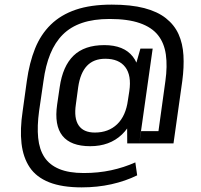

<svg xmlns="http://www.w3.org/2000/svg" viewBox="-20 -750 867 830"><path d="M333 60Q248 60 192.5 38Q137 16 108.5 -26.5Q80 -69 73 -130Q66 -191 78 -270L96 -400Q107 -479 131.5 -540Q156 -601 199.5 -643.5Q243 -686 307.5 -708Q372 -730 463 -730Q546 -730 603.5 -715Q661 -700 697.5 -671Q734 -642 752 -602Q770 -562 773 -511Q776 -460 768 -400L730 -130H582L590 -183H665L695 -400Q704 -464 697 -514Q690 -564 663 -598Q636 -632 584.5 -650Q533 -668 454 -668Q385 -668 335 -651Q285 -634 251.5 -600.5Q218 -567 197.5 -517Q177 -467 168 -400L149 -270Q140 -204 145 -154Q150 -104 172 -70.5Q194 -37 236 -19.5Q278 -2 342 -2Q405 -2 460.5 -14Q516 -26 565 -48L573 8Q522 33 461.5 46.5Q401 60 333 60ZM370 -118Q286 -118 250 -163Q214 -208 227 -298L238 -373Q251 -464 298 -509.5Q345 -555 431 -555Q515 -555 554 -505.5Q593 -456 581 -363L573 -311Q560 -219 507 -168.5Q454 -118 370 -118ZM390 -177Q449 -177 486.5 -213Q524 -249 533 -317L539 -356Q549 -424 521.5 -460Q494 -496 435 -496Q385 -496 356 -465.5Q327 -435 318 -373L308 -299Q299 -239 320 -208Q341 -177 390 -177ZM529 -284 544 -389 587 -540H640L582 -130H530Z"/></svg>

Font: Pathway Extreme SemiCondensed
Style: Italic
Weight: 400
Width: 4
Italic angle: -8°
Version: Version 1.001;gftools[0.9.26]